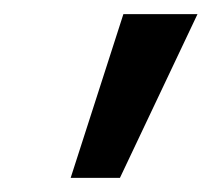

<svg xmlns="http://www.w3.org/2000/svg" viewBox="-20 -772 300 272"><path d="M154.8 -752H259.8L149.9 -520H80.1Z"/></svg>

Font: Pattaya
Style: Regular
Weight: 400
Designer: Pablo Impallari / Thai characters Designed by Thanarat Vachiruckul and Suppakit Chalermlarp
Foundry: Pablo Impallari
Version: Version 1.007;September 16, 2023;FontCreator 15.0.0.2934 64-